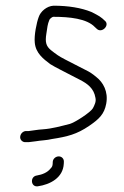

<svg xmlns="http://www.w3.org/2000/svg" viewBox="-20 -496 436 674"><path d="M165.2 72 164.9 79C164.5 86.6 162.4 90.9 157 96C146.6 109.5 128.4 116.9 109.7 120C84.2 123.2 87.6 161.6 112.7 158C156.1 151.8 201.3 128.1 203.9 79L204.2 72C204.8 61.4 196.8 53 186.2 53C175.7 53 165.8 61.4 165.2 72ZM166.9 -437C224.1 -437 284.9 -430.7 313 -401L320.6 -394C338.6 -378.3 367.5 -408.9 347.2 -424L339.6 -431C333.2 -436.3 326.1 -441 318.3 -445C308.6 -450 308.6 -450 300.8 -454C265.3 -468.5 219.9 -476 167.9 -476C144.1 -474.7 122.1 -455.7 115.8 -436C108.8 -417.8 99.2 -371.9 102.1 -346C105.4 -309.5 132.2 -289.1 156.2 -271C174.6 -259.3 208 -243.5 229.2 -232C248.6 -222 248.6 -222 260.3 -216C286.8 -202.4 309.4 -186.2 315 -153C318.2 -139.4 312.2 -128 306.1 -116C297.1 -100.9 243.2 -66.2 225.2 -61C193.7 -53.2 164 -44.4 130.2 -42C111.2 -40.9 97.1 -37.8 80.9 -36H69.9C59.7 -34.7 51.4 -26.1 50.8 -15C50.2 -4.6 60 4.3 70.8 3H80.8C88.2 2.3 96.3 1.3 105 0C122.6 -3.2 145.2 -3.5 162.4 -8C216.7 -16.3 249.6 -24.6 292.8 -54C327.7 -78 346 -94.9 352.9 -132C360.9 -174.9 341.4 -207.3 318.8 -225C305.4 -236.2 296.2 -242.9 279.2 -251C267.5 -257 267.5 -257 246 -268C235 -274 222.7 -280.3 209 -287C184.7 -299.5 177.5 -305.4 158.8 -320C142 -334 137.8 -347.3 142.8 -378C146.1 -399.7 146.8 -410.7 153.3 -426C153.5 -428.8 163.1 -437 166.9 -437Z"/></svg>

Font: Just Breathe
Style: Obl1
Weight: 400
Foundry: Cannot Into Space Fonts
Version: Version 0.72